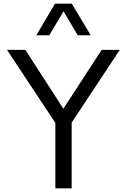

<svg xmlns="http://www.w3.org/2000/svg" viewBox="-20 -1020 687 1040"><path d="M247.1 -829.1H176.8L277.8 -1000H369.1L471.2 -829.1H400.9L324.2 -959ZM368.2 -356V0H279.8V-354L18.1 -750H117.2L323.2 -431.2L530.8 -750H628.9Z"/></svg>

Font: ø
Style: ø
Weight: 400
Designer: Samuel Oakes
Foundry: Samuel Oakes
Version: Version 1.000;PS 001.000;hotconv 1.0.88;makeotf.lib2.5.64775